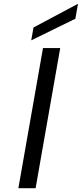

<svg xmlns="http://www.w3.org/2000/svg" viewBox="-20 -994 432 1014"><path d="M378 -895 145 -781 157 -849 392 -974ZM298 -740 168 0H77L207 -740Z"/></svg>

Font: Fz Poppins
Style: Italic
Weight: 400
Italic angle: -10°
Designer: Ninad Kale (Devanagari), Jonny Pinhorn (Latin)
Foundry: Indian Type Foundry
Version: Vit hóa bi Vntype.Com & FontZin.Com